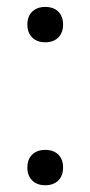

<svg xmlns="http://www.w3.org/2000/svg" viewBox="-20 -525 261 554"><path d="M110.5 -403Q87 -403 73 -416.8Q59 -430.5 59 -454Q59 -478 73 -491.5Q87 -505 110.5 -505Q134.5 -505 148.2 -491.5Q162 -478 162 -454Q162 -430.5 148.2 -416.8Q134.5 -403 110.5 -403ZM110.5 9.5Q87 9.5 73 -4.2Q59 -18 59 -41.5Q59 -65.5 73 -79Q87 -92.5 110.5 -92.5Q134.5 -92.5 148.2 -79Q162 -65.5 162 -41.5Q162 -18 148.2 -4.2Q134.5 9.5 110.5 9.5Z"/></svg>

Font: Heraclito ExtraLight
Style: Regular
Weight: 200
Designer: Kostas Bartsokas (font) & Cristiano Sobral (main changes)
Foundry: Kostas Bartsokas (font) & Cristiano Sobral (main changes)
Version: Version 1.00;July 8, 2020;FontCreator 13.0.0.2655 64-bit